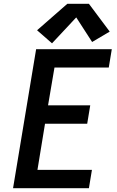

<svg xmlns="http://www.w3.org/2000/svg" viewBox="-20 -995 616 1015"><path d="M49 0H450L466 -97H178L218 -341H441L457 -438H234L268 -638H555L571 -735H171ZM255 -766 383 -903 467 -773 560 -828 450 -975H336L176 -835Z"/></svg>

Font: Iosevka Sparkle SmBdObl
Style: Regular
Weight: 600
Italic angle: -9°
Designer: Belleve Invis
Foundry: Belleve Invis
Version: Version 4.5.0; ttfautohint (v1.8.3)